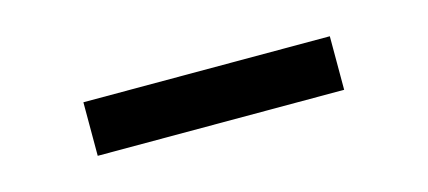

<svg xmlns="http://www.w3.org/2000/svg" viewBox="-25 -812 550 247"><g transform="rotate(-15 250.0 -688.5)"><path d="M85.9 -652.8V-724.1H414.1V-652.8Z"/></g></svg>

Font: Schibsted Grotesk Medium
Style: Regular
Weight: 500
Designer: Bakken & Baeck AS, Henrik Kongsvoll
Foundry: Schibsted ASA
Version: Version 1.100;gftools[0.9.25]